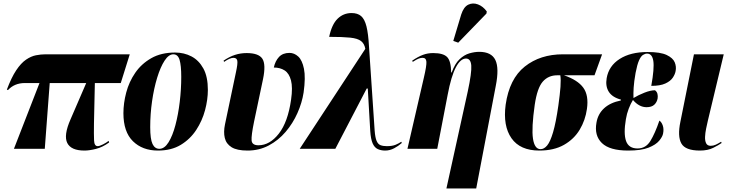

<svg xmlns="http://www.w3.org/2000/svg" viewBox="-20 -844 4153 1089"><path d="M59 0 204 -373H121Q62 -373 25 -333L19 -336Q45 -405 72 -445.5Q99 -486 127.5 -505.5Q156 -525 184 -530.5Q212 -536 239 -536H716L665 -373H518L513 -145Q512 -80 513.5 -47.5Q515 -15 534 -15Q544 -15 564 -25Q584 -35 596 -45L599 -36Q562 -9 524.5 0.5Q487 10 459 10Q383 10 361.5 -33Q340 -76 380 -167L469 -373H262L234 0Z M876 10Q788 10 734 -43Q680 -96 680 -202Q680 -259 696 -319.5Q712 -380 747 -431Q782 -482 838 -514Q894 -546 973 -546Q1024 -546 1066 -524Q1108 -502 1133.5 -455.5Q1159 -409 1159 -334Q1159 -279 1143 -219Q1127 -159 1093 -107Q1059 -55 1005.5 -22.5Q952 10 876 10ZM884 0Q913 0 936 -37Q959 -74 975 -134.5Q991 -195 999.5 -266.5Q1008 -338 1008 -408Q1008 -473 998.5 -504.5Q989 -536 963 -536Q937 -536 913.5 -500Q890 -464 871.5 -403.5Q853 -343 842.5 -270Q832 -197 832 -123Q832 -55 845 -27.5Q858 0 884 0Z M1384 10Q1324 10 1293.5 -9Q1263 -28 1255 -61.5Q1247 -95 1256 -138L1318 -433Q1329 -483 1326 -499.5Q1323 -516 1304 -516Q1284 -516 1251 -493L1248 -500Q1282 -523 1313.5 -533Q1345 -543 1379 -543Q1447 -543 1468 -511Q1489 -479 1472 -396L1421 -154Q1405 -76 1407 -48Q1409 -20 1446 -20Q1510 -20 1561.5 -86Q1613 -152 1631 -279Q1641 -348 1630.5 -388Q1620 -428 1594.5 -444.5Q1569 -461 1533 -461Q1541 -498 1562.5 -521Q1584 -544 1622 -544Q1649 -544 1671.5 -523.5Q1694 -503 1704 -454Q1714 -405 1702 -319Q1693 -261 1667 -202.5Q1641 -144 1600 -96Q1559 -48 1504.5 -19Q1450 10 1384 10Z M1680 0 2052 -567Q2047 -596 2028 -611Q2009 -626 1966.5 -630.5Q1924 -635 1847 -635Q1862 -706 1895 -738Q1928 -770 1974 -770Q2008 -770 2028 -753Q2048 -736 2058.5 -694.5Q2069 -653 2073 -579L2105 -103Q2108 -64 2116 -45Q2124 -26 2138.5 -20.5Q2153 -15 2174 -15Q2205 -15 2224 -23Q2243 -31 2256 -40L2259 -33Q2240 -16 2215.5 -3Q2191 10 2165 10Q2141 10 2122.5 1.5Q2104 -7 2093.5 -31Q2083 -55 2080 -101L2066 -342H2060L1882 0Z M2512 225 2633 -325Q2656 -432 2653 -472Q2650 -512 2623 -512Q2592 -512 2565.5 -462Q2539 -412 2519 -306L2460 0H2291L2384 -403Q2400 -471 2398.5 -493.5Q2397 -516 2377 -516Q2367 -516 2355.5 -512Q2344 -508 2321 -493L2318 -500Q2352 -523 2379 -533Q2406 -543 2437 -543Q2494 -543 2516 -520.5Q2538 -498 2539 -433H2542Q2560 -483 2586.5 -508Q2613 -533 2642.5 -541.5Q2672 -550 2698 -550Q2767 -550 2789.5 -504Q2812 -458 2792 -357L2681 225ZM2579 -602 2551 -612 2596 -762Q2610 -805 2636 -817.5Q2662 -830 2691 -819Q2720 -808 2741 -779L2739 -767Z M3039 10Q2930 10 2881 -60Q2832 -130 2848 -250Q2869 -397 2956.5 -466.5Q3044 -536 3173 -536H3395L3352 -417H3179Q3257 -390 3288.5 -346.5Q3320 -303 3309 -226Q3300 -162 3268 -108.5Q3236 -55 3179 -22.5Q3122 10 3039 10ZM3046 2Q3066 2 3083.5 -19Q3101 -40 3117 -94Q3133 -148 3147 -246Q3156 -310 3159 -351.5Q3162 -393 3158 -417H3141Q3090 -417 3058.5 -381Q3027 -345 3013 -250Q2994 -117 3003 -57.5Q3012 2 3046 2Z M3543 10Q3438 10 3394 -32.5Q3350 -75 3363 -148Q3371 -197 3406 -229.5Q3441 -262 3501 -274L3502 -279Q3453 -292 3433 -323.5Q3413 -355 3421 -401Q3433 -470 3494.5 -509.5Q3556 -549 3653 -549Q3726 -549 3761.5 -532Q3797 -515 3807 -490.5Q3817 -466 3812 -441Q3809 -423 3796 -403.5Q3783 -384 3754 -370.5Q3725 -357 3674 -357Q3692 -457 3685.5 -498.5Q3679 -540 3650 -540Q3639 -540 3627 -532.5Q3615 -525 3604.5 -501.5Q3594 -478 3585 -431Q3576 -380 3574 -347Q3572 -314 3573 -288Q3601 -305 3635.5 -318.5Q3670 -332 3695 -332Q3706 -324 3709 -311.5Q3712 -299 3710 -286Q3706 -264 3691 -250Q3676 -236 3647 -236Q3605 -236 3570 -277Q3557 -256 3546 -227.5Q3535 -199 3530 -168Q3516 -86 3531 -44Q3546 -2 3596 -2Q3643 -2 3669 -44.5Q3695 -87 3720 -160Q3732 -152 3739 -132.5Q3746 -113 3741 -87Q3738 -69 3719 -46Q3700 -23 3658.5 -6.5Q3617 10 3543 10Z M3950 10Q3867 10 3844.5 -30.5Q3822 -71 3839 -153L3916 -536H4085L3995 -160Q3990 -139 3985 -114.5Q3980 -90 3979 -68Q3978 -46 3985 -31.5Q3992 -17 4011 -17Q4026 -17 4040 -23.5Q4054 -30 4070 -40L4073 -33Q4058 -22 4026.5 -6Q3995 10 3950 10Z"/></svg>

Font: Noto Serif Display ExtraCondensed Black
Style: Italic
Weight: 900
Width: 2
Italic angle: -12°
Designer: Monotype Design Team
Foundry: Monotype Imaging Inc.
Version: Version 2.009